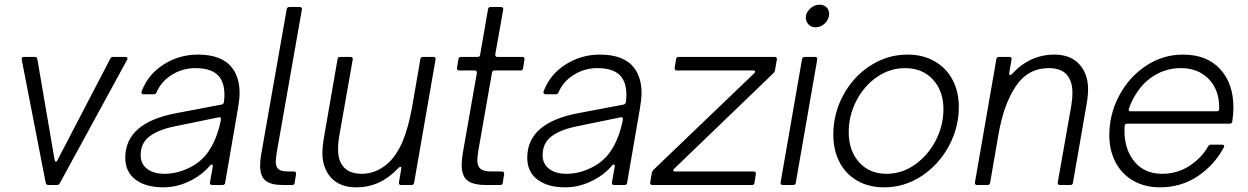

<svg xmlns="http://www.w3.org/2000/svg" viewBox="-20 -793 5349 823"><path d="M236 -7Q233 0 224 0H187Q178 0 176 -9L73 -538V-540Q73 -549 82 -549H129Q139 -549 140 -540L214 -108Q216 -100 220 -100Q223 -100 226 -106L453 -542Q456 -549 465 -549H517Q523 -549 525.5 -545.5Q528 -542 525 -537Z M517 -117Q517 -267 736 -308L931 -345Q938 -346 940 -356Q942 -376 942 -386Q942 -434 922 -461Q894 -501 817 -501Q763 -501 717 -472.5Q671 -444 651 -397Q648 -389 640 -389H595Q590 -389 587.5 -392.5Q585 -396 587 -401Q615 -475 682 -517Q749 -559 828 -559Q932 -559 975 -502Q1007 -461 1007 -394Q1007 -370 1000 -328L945 -9Q944 0 934 0H889Q884 0 881.5 -3Q879 -6 880 -11L892 -79V-82Q892 -88 888 -88Q885 -88 881 -84Q849 -46 805 -23Q745 10 680 10Q605 10 561 -23Q517 -56 517 -117ZM783 -70Q843 -96 877.5 -149.5Q912 -203 927 -280V-282Q927 -293 917 -290L727 -251Q659 -237 621 -208.5Q583 -180 583 -128Q583 -90 611 -69Q639 -48 685 -48Q735 -48 783 -70Z M1243 -9Q1242 0 1232 0H1191Q1142 0 1118.5 -18.5Q1095 -37 1095 -84Q1095 -105 1099 -128L1209 -754Q1211 -763 1220 -763H1265Q1270 -763 1272.5 -760Q1275 -757 1274 -752L1166 -138Q1162 -108 1162 -100Q1162 -78 1173.5 -68Q1185 -58 1215 -58H1240Q1244 -58 1247 -55Q1250 -52 1249 -47Z M1373 -74Q1362 -101 1362 -136Q1362 -167 1370 -212L1427 -540Q1429 -549 1438 -549H1483Q1488 -549 1490.5 -546Q1493 -543 1492 -538L1434 -209Q1429 -177 1429 -156Q1429 -120 1439 -99Q1462 -48 1530 -48Q1592 -48 1643 -93Q1680 -127 1705 -185Q1730 -243 1746 -332L1782 -540Q1784 -549 1793 -549H1838Q1843 -549 1845.5 -546Q1848 -543 1847 -538L1755 -9Q1754 0 1744 0H1699Q1694 0 1691.5 -3Q1689 -6 1690 -11L1700 -70V-73Q1700 -78 1696 -78Q1693 -78 1687 -72Q1647 -30 1603 -10Q1559 10 1506 10Q1457 10 1423 -11.5Q1389 -33 1373 -74Z M2135 -9Q2134 0 2124 0H2063Q2009 0 1984 -19Q1959 -38 1959 -87Q1959 -105 1964 -138L2024 -480V-482Q2024 -491 2015 -491H1948Q1943 -491 1940.5 -494Q1938 -497 1939 -502L1945 -540Q1947 -549 1956 -549H2027Q2037 -549 2038 -558L2072 -754Q2074 -763 2083 -763H2128Q2133 -763 2135.5 -760Q2138 -757 2137 -752L2103 -560V-558Q2103 -549 2112 -549H2219Q2224 -549 2226.5 -546Q2229 -543 2228 -538L2222 -500Q2221 -491 2211 -491H2100Q2091 -491 2089 -482L2031 -151Q2026 -121 2026 -106Q2026 -81 2039.5 -69.5Q2053 -58 2088 -58H2132Q2136 -58 2139 -55Q2142 -52 2141 -47Z M2240 -117Q2240 -267 2459 -308L2654 -345Q2661 -346 2663 -356Q2665 -376 2665 -386Q2665 -434 2645 -461Q2617 -501 2540 -501Q2486 -501 2440 -472.5Q2394 -444 2374 -397Q2371 -389 2363 -389H2318Q2313 -389 2310.5 -392.5Q2308 -396 2310 -401Q2338 -475 2405 -517Q2472 -559 2551 -559Q2655 -559 2698 -502Q2730 -461 2730 -394Q2730 -370 2723 -328L2668 -9Q2667 0 2657 0H2612Q2607 0 2604.5 -3Q2602 -6 2603 -11L2615 -79V-82Q2615 -88 2611 -88Q2608 -88 2604 -84Q2572 -46 2528 -23Q2468 10 2403 10Q2328 10 2284 -23Q2240 -56 2240 -117ZM2506 -70Q2566 -96 2600.5 -149.5Q2635 -203 2650 -280V-282Q2650 -293 2640 -290L2450 -251Q2382 -237 2344 -208.5Q2306 -180 2306 -128Q2306 -90 2334 -69Q2362 -48 2408 -48Q2458 -48 2506 -70Z M3214 -9Q3213 0 3203 0H2776Q2771 0 2768.5 -3Q2766 -6 2767 -11L2774 -52Q2776 -60 2780 -64L3213 -479Q3217 -483 3217 -486Q3217 -491 3208 -491H2881Q2876 -491 2873.5 -494Q2871 -497 2872 -502L2878 -540Q2880 -549 2889 -549H3301Q3306 -549 3308.5 -546Q3311 -543 3310 -538L3302 -492Q3300 -484 3296 -480L2870 -70Q2866 -66 2866 -63Q2866 -58 2875 -58H3211Q3215 -58 3218 -55Q3221 -52 3220 -47Z M3391 -9Q3390 0 3380 0H3335Q3330 0 3327.5 -3Q3325 -6 3326 -11L3418 -540Q3420 -549 3429 -549H3474Q3479 -549 3481.5 -546Q3484 -543 3483 -538ZM3434 -718Q3434 -739 3452.5 -756Q3471 -773 3493 -773Q3511 -773 3522.5 -762Q3534 -751 3534 -734Q3534 -711 3516.5 -693.5Q3499 -676 3476 -676Q3458 -676 3446 -688Q3434 -700 3434 -718Z M3552 -216Q3552 -306 3594.5 -385Q3637 -464 3710.5 -511.5Q3784 -559 3870 -559Q3936 -559 3986 -530.5Q4036 -502 4063 -451Q4090 -400 4090 -335Q4090 -246 4047 -166.5Q4004 -87 3930.5 -38.5Q3857 10 3770 10Q3704 10 3654.5 -18.5Q3605 -47 3578.5 -98Q3552 -149 3552 -216ZM4024 -325Q4024 -403 3979 -452Q3934 -501 3860 -501Q3794 -501 3738.5 -462.5Q3683 -424 3650.5 -360.5Q3618 -297 3618 -227Q3618 -147 3662.5 -97.5Q3707 -48 3780 -48Q3846 -48 3902 -87.5Q3958 -127 3991 -191Q4024 -255 4024 -325Z M4224 -9Q4223 0 4213 0H4168Q4163 0 4160.5 -3Q4158 -6 4159 -11L4251 -540Q4253 -549 4262 -549H4307Q4312 -549 4314.5 -546Q4317 -543 4316 -538L4306 -480V-477Q4306 -471 4310 -471Q4313 -471 4317 -475Q4394 -559 4500 -559Q4568 -559 4606 -518Q4644 -477 4644 -410Q4644 -379 4636 -337L4579 -9Q4578 0 4568 0H4523Q4518 0 4515.5 -3Q4513 -6 4514 -11L4572 -340Q4577 -372 4577 -393Q4577 -501 4476 -501Q4386 -501 4334 -423Q4282 -345 4260 -217Z M4735 -214Q4735 -303 4777 -382.5Q4819 -462 4891.5 -510.5Q4964 -559 5051 -559Q5153 -559 5210 -497Q5267 -435 5267 -332Q5267 -305 5262 -272Q5261 -263 5251 -263H4812Q4803 -263 4801.5 -256.5Q4800 -250 4800 -233Q4800 -152 4843 -100Q4886 -48 4962 -48Q5025 -48 5077 -81Q5129 -114 5159 -166Q5163 -173 5171 -173H5219Q5224 -173 5226.5 -170Q5229 -167 5227 -163Q5186 -86 5114.5 -38Q5043 10 4952 10Q4887 10 4837.5 -18.5Q4788 -47 4761.5 -98Q4735 -149 4735 -214ZM5196 -316Q5206 -316 5206 -326V-332Q5206 -409 5160.5 -455Q5115 -501 5042 -501Q4982 -501 4931.5 -471.5Q4881 -442 4848 -388Q4832 -364 4819 -327L4818 -323Q4818 -316 4827 -316Z"/></svg>

Font: Open Sauce Two Light Italic
Style: Regular
Weight: 300
Italic angle: -10°
Designer: Alfredo Marco Pradil
Foundry: Creative Sauce Fz LLC
Version: Version 1.477